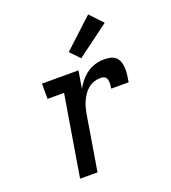

<svg xmlns="http://www.w3.org/2000/svg" viewBox="-142 -890 884 994"><g transform="rotate(-20 300.0 -392.5)"><path d="M128 0 202 -446H111V-530H312L296 -434Q308 -456 324.5 -475.5Q341 -495 361.5 -509.5Q382 -524 406 -531Q430 -538 454 -538Q472 -538 490 -534.5Q508 -531 520 -519Q532 -507 537 -490.5Q542 -474 542.5 -455.5Q543 -437 540.5 -419Q538 -401 535 -383H439Q440 -391 441 -399Q442 -407 442 -415.5Q442 -424 440 -431.5Q438 -439 433 -444.5Q428 -450 420 -452Q412 -454 404 -454Q386 -454 368.5 -448Q351 -442 336.5 -430Q322 -418 311.5 -402.5Q301 -387 293.5 -370.5Q286 -354 281.5 -336.5Q277 -319 274 -302L224 0ZM347 -584 297 -636 458 -785 524 -715Z"/></g></svg>

Font: Iosevka Slab Medium Extended
Style: Italic
Weight: 500
Width: 7
Italic angle: -9°
Monospace: yes
Designer: Belleve Invis
Foundry: Belleve Invis
Version: Version 11.1.0; ttfautohint (v1.8.3)